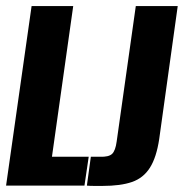

<svg xmlns="http://www.w3.org/2000/svg" viewBox="-22 -611 605 632"><path d="M-2 0 82 -591H219L149 -95H270L256 0ZM315 1Q306 1 289 1Q272 1 264 0L277 -95H307Q336 -94 347 -104.5Q358 -115 362 -145L425 -591H563L502 -153Q493 -93 471.5 -59Q450 -25 412.5 -12Q375 1 315 1Z"/></svg>

Font: Alumni Sans Thin ExtraBold
Style: Italic
Weight: 800
Italic angle: -8°
Version: Version 1.016